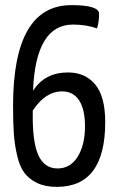

<svg xmlns="http://www.w3.org/2000/svg" viewBox="-20 -722 458 750"><path d="M246 -439Q313 -439 352 -392Q391 -345 391 -245Q391 8 202 8Q157 8 125.5 -7Q94 -22 75.5 -46.5Q57 -71 47 -114Q37 -157 34 -200Q31 -243 31 -308Q31 -702 259 -702Q367 -702 367 -668Q367 -636 359 -611Q317 -626 265 -626Q119 -626 109 -367Q154 -439 246 -439ZM205 -64Q255 -64 283.5 -110Q312 -156 312 -228Q312 -295 289 -330Q266 -365 223 -365Q157 -365 108 -290V-284Q106 -169 129.5 -116.5Q153 -64 205 -64Z"/></svg>

Font: YanoneKaffeesatzRR
Style: Regular
Weight: 400
Designer: Yanone (Cyrillic: Daniel Pouzeot & Huerta Tipografica)
Foundry: Yanone
Version: Version 1.100;PS 001.100;hotconv 1.0.70;makeotf.lib2.5.58329